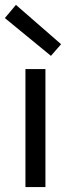

<svg xmlns="http://www.w3.org/2000/svg" viewBox="-31 -761 278 781"><path d="M0 0ZM153.8 0H72.5V-480H153.8ZM176.2 -533.8 -11.2 -687.5 33.8 -741.2 217.5 -581.2Z"/></svg>

Font: Cambay
Style: Regular
Weight: 400
Version: Version 1.180;PS 001.180;hotconv 1.0.70;makeotf.lib2.5.58329